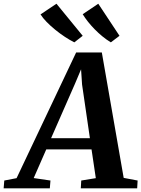

<svg xmlns="http://www.w3.org/2000/svg" viewBox="-94 -1034 776 1054"><path d="M-74 0 -70.5 -43 -3 -56 324 -746H465L585 -57.5L661.5 -43L659 0H349.5L352 -43L432 -56L408.5 -214H160L91 -56.5L183 -43L179.5 0ZM186.5 -275.5H399.5L356.5 -570L351 -653.5L319 -577.5ZM562 -837.5 514.5 -801.5Q490.5 -816 468 -834.5Q445.5 -853 425.8 -873.2Q406 -893.5 389.2 -914.5Q372.5 -935.5 360 -956L445.5 -1013.5ZM360 -837.5 314 -801.5Q289 -814 261.8 -832Q234.5 -850 208.8 -871Q183 -892 162 -913.5Q141 -935 128.5 -955L216 -1013.5Z"/></svg>

Font: Merriweather 36pt
Style: Bold Italic
Weight: 700
Italic angle: -7.8°
Version: Version 2.101